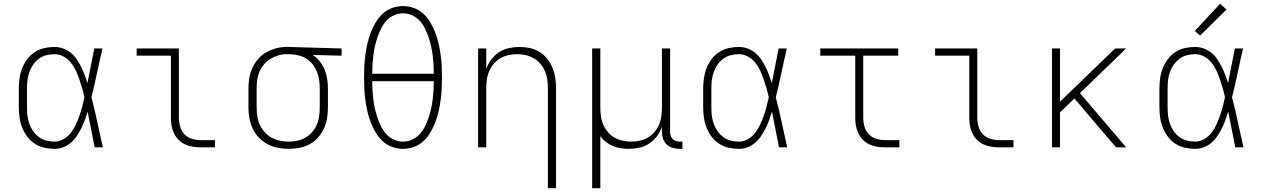

<svg xmlns="http://www.w3.org/2000/svg" viewBox="-20 -775 6640 1010"><path d="M267 8Q240 8 213 2Q186 -4 163 -19Q140 -34 123.5 -56Q107 -78 97 -103Q87 -128 83 -155.5Q79 -183 79 -210V-310Q79 -337 83 -364.5Q87 -392 97 -417Q107 -442 123.5 -464Q140 -486 163 -501Q186 -516 213 -522Q240 -528 267 -528Q290 -528 312 -520Q334 -512 352 -497.5Q370 -483 383 -464Q396 -445 406.5 -424Q417 -403 425 -381.5Q433 -360 440 -338Q449 -384 458 -429.5Q467 -475 476 -520H519Q504 -456 490.5 -391.5Q477 -327 461 -263Q478 -198 492 -132Q506 -66 521 0H478Q469 -47 459.5 -94Q450 -141 441 -188Q434 -165 426 -143Q418 -121 407.5 -100Q397 -79 384 -59.5Q371 -40 353 -24.5Q335 -9 313 -0.5Q291 8 267 8ZM267 -30Q292 -30 314.5 -43Q337 -56 352.5 -76Q368 -96 378.5 -119Q389 -142 397.5 -166Q406 -190 412.5 -214.5Q419 -239 424 -263Q419 -287 412 -311Q405 -335 397 -358.5Q389 -382 378.5 -404.5Q368 -427 352.5 -446Q337 -465 314.5 -477.5Q292 -490 267 -490Q245 -490 223.5 -484.5Q202 -479 184.5 -466Q167 -453 154.5 -435Q142 -417 134.5 -396Q127 -375 124.5 -353.5Q122 -332 122 -310V-210Q122 -188 124.5 -166.5Q127 -145 134.5 -124Q142 -103 154.5 -85Q167 -67 184.5 -54Q202 -41 223.5 -35.5Q245 -30 267 -30Z M1033 0Q1013 0 992 -3.5Q971 -7 952.5 -16Q934 -25 919 -40Q904 -55 895 -74Q886 -93 882.5 -113.5Q879 -134 879 -155V-482H699V-520H921V-155Q921 -132 927.5 -109Q934 -86 949.5 -69.5Q965 -53 987.5 -45.5Q1010 -38 1033 -38H1111V0Z M1499 8Q1470 8 1441.5 2.5Q1413 -3 1387.5 -16.5Q1362 -30 1342 -51Q1322 -72 1309.5 -98Q1297 -124 1292 -152.5Q1287 -181 1287 -210V-310Q1287 -338 1291.5 -365.5Q1296 -393 1307.5 -418Q1319 -443 1337.5 -464.5Q1356 -486 1380 -499.5Q1404 -513 1431 -520.5Q1458 -528 1485 -528Q1489 -528 1492.5 -528Q1496 -528 1500 -528L1777 -520V-482L1625 -486Q1646 -472 1662 -452Q1678 -432 1687.5 -408.5Q1697 -385 1701 -360Q1705 -335 1705 -310V-210Q1705 -182 1700.5 -153.5Q1696 -125 1684 -99Q1672 -73 1653 -51.5Q1634 -30 1609 -16.5Q1584 -3 1556 2.5Q1528 8 1499 8ZM1499 -30Q1522 -30 1545 -35Q1568 -40 1587.5 -51.5Q1607 -63 1622.5 -81Q1638 -99 1647 -120Q1656 -141 1659 -164Q1662 -187 1662 -210V-310Q1662 -332 1659 -353.5Q1656 -375 1648 -395.5Q1640 -416 1627 -433.5Q1614 -451 1596 -463.5Q1578 -476 1557 -482Q1536 -488 1514 -489L1500 -490Q1497 -490 1494 -490Q1491 -490 1488 -490Q1466 -490 1444 -483.5Q1422 -477 1403 -465.5Q1384 -454 1369 -436.5Q1354 -419 1345 -398Q1336 -377 1333 -355Q1330 -333 1330 -310V-210Q1330 -187 1333.5 -163.5Q1337 -140 1346.5 -119Q1356 -98 1372 -80Q1388 -62 1408.5 -51Q1429 -40 1452.5 -35Q1476 -30 1499 -30Z M2100 8Q2070 8 2041.5 -2.5Q2013 -13 1991.5 -33.5Q1970 -54 1955 -80Q1940 -106 1929.5 -133.5Q1919 -161 1912.5 -190Q1906 -219 1902 -248.5Q1898 -278 1896.5 -308Q1895 -338 1895 -368Q1895 -397 1896.5 -427Q1898 -457 1902 -486.5Q1906 -516 1912.5 -545Q1919 -574 1929.5 -601.5Q1940 -629 1955 -655Q1970 -681 1991.5 -701.5Q2013 -722 2041.5 -732.5Q2070 -743 2100 -743Q2130 -743 2158.5 -732.5Q2187 -722 2208.5 -701.5Q2230 -681 2245 -655Q2260 -629 2270.5 -601.5Q2281 -574 2287.5 -545Q2294 -516 2298 -486.5Q2302 -457 2303.5 -427Q2305 -397 2305 -368Q2305 -338 2303.5 -308Q2302 -278 2298 -248.5Q2294 -219 2287.5 -190Q2281 -161 2270.5 -133.5Q2260 -106 2245 -80Q2230 -54 2208.5 -33.5Q2187 -13 2158.5 -2.5Q2130 8 2100 8ZM1938 -387H2262Q2262 -411 2260.5 -435.5Q2259 -460 2256 -484.5Q2253 -509 2247.5 -533Q2242 -557 2234 -580.5Q2226 -604 2215 -626Q2204 -648 2187.5 -666Q2171 -684 2148 -694.5Q2125 -705 2100 -705Q2075 -705 2052 -694.5Q2029 -684 2012.5 -666Q1996 -648 1985 -626Q1974 -604 1966 -580.5Q1958 -557 1952.5 -533Q1947 -509 1944 -484.5Q1941 -460 1939.5 -435.5Q1938 -411 1938 -387ZM2100 -30Q2125 -30 2148 -40.5Q2171 -51 2187.5 -69Q2204 -87 2215 -109Q2226 -131 2234 -154.5Q2242 -178 2247.5 -202Q2253 -226 2256 -250.5Q2259 -275 2260.5 -299.5Q2262 -324 2262 -348H1938Q1938 -324 1939.5 -299.5Q1941 -275 1944 -250.5Q1947 -226 1952.5 -202Q1958 -178 1966 -154.5Q1974 -131 1985 -109Q1996 -87 2012.5 -69Q2029 -51 2052 -40.5Q2075 -30 2100 -30Z M2862 215V-310Q2862 -333 2859 -356Q2856 -379 2847 -400Q2838 -421 2823 -439Q2808 -457 2788 -468.5Q2768 -480 2745.5 -485Q2723 -490 2700 -490Q2677 -490 2654.5 -485Q2632 -480 2612 -468.5Q2592 -457 2577 -439Q2562 -421 2553 -400Q2544 -379 2541 -356Q2538 -333 2538 -310V0H2495V-520H2538V-413Q2548 -440 2565 -462.5Q2582 -485 2605.5 -500.5Q2629 -516 2657 -522Q2685 -528 2713 -528Q2741 -528 2768 -522Q2795 -516 2818.5 -501.5Q2842 -487 2859 -465Q2876 -443 2886.5 -417.5Q2897 -392 2901 -365Q2905 -338 2905 -310V215Z M3095 215V-520H3138V-210Q3138 -187 3141 -164Q3144 -141 3153 -120Q3162 -99 3177 -81Q3192 -63 3212 -51.5Q3232 -40 3254.5 -35Q3277 -30 3300 -30Q3323 -30 3345.5 -35Q3368 -40 3388 -51.5Q3408 -63 3423 -81Q3438 -99 3447 -120Q3456 -141 3459 -164Q3462 -187 3462 -210V-520H3505V-81Q3505 -71 3508 -61Q3511 -51 3518 -44Q3525 -37 3535 -33.5Q3545 -30 3556 -30H3570V8H3556Q3537 8 3519 3Q3501 -2 3487.5 -14.5Q3474 -27 3468 -45Q3462 -63 3462 -81V-107Q3452 -80 3435 -57.5Q3418 -35 3394.5 -19.5Q3371 -4 3343 2Q3315 8 3287 8Q3266 8 3244.5 4.5Q3223 1 3203.5 -7Q3184 -15 3167 -28.5Q3150 -42 3138 -59V215Z M3867 8Q3840 8 3813 2Q3786 -4 3763 -19Q3740 -34 3723.5 -56Q3707 -78 3697 -103Q3687 -128 3683 -155.5Q3679 -183 3679 -210V-310Q3679 -337 3683 -364.5Q3687 -392 3697 -417Q3707 -442 3723.5 -464Q3740 -486 3763 -501Q3786 -516 3813 -522Q3840 -528 3867 -528Q3890 -528 3912 -520Q3934 -512 3952 -497.5Q3970 -483 3983 -464Q3996 -445 4006.5 -424Q4017 -403 4025 -381.5Q4033 -360 4040 -338Q4049 -384 4058 -429.5Q4067 -475 4076 -520H4119Q4104 -456 4090.5 -391.5Q4077 -327 4061 -263Q4078 -198 4092 -132Q4106 -66 4121 0H4078Q4069 -47 4059.5 -94Q4050 -141 4041 -188Q4034 -165 4026 -143Q4018 -121 4007.5 -100Q3997 -79 3984 -59.5Q3971 -40 3953 -24.5Q3935 -9 3913 -0.5Q3891 8 3867 8ZM3867 -30Q3892 -30 3914.5 -43Q3937 -56 3952.5 -76Q3968 -96 3978.5 -119Q3989 -142 3997.5 -166Q4006 -190 4012.5 -214.5Q4019 -239 4024 -263Q4019 -287 4012 -311Q4005 -335 3997 -358.5Q3989 -382 3978.5 -404.5Q3968 -427 3952.5 -446Q3937 -465 3914.5 -477.5Q3892 -490 3867 -490Q3845 -490 3823.5 -484.5Q3802 -479 3784.5 -466Q3767 -453 3754.5 -435Q3742 -417 3734.5 -396Q3727 -375 3724.5 -353.5Q3722 -332 3722 -310V-210Q3722 -188 3724.5 -166.5Q3727 -145 3734.5 -124Q3742 -103 3754.5 -85Q3767 -67 3784.5 -54Q3802 -41 3823.5 -35.5Q3845 -30 3867 -30Z M4633 0Q4613 0 4592 -3.5Q4571 -7 4552.5 -16Q4534 -25 4519 -40Q4504 -55 4495 -74Q4486 -93 4482.5 -113.5Q4479 -134 4479 -155V-482H4295V-520H4705V-482H4521V-155Q4521 -132 4527.5 -109Q4534 -86 4549.5 -69.5Q4565 -53 4587.5 -45.5Q4610 -38 4633 -38H4711V0Z M5233 0Q5213 0 5192 -3.5Q5171 -7 5152.5 -16Q5134 -25 5119 -40Q5104 -55 5095 -74Q5086 -93 5082.5 -113.5Q5079 -134 5079 -155V-482H4899V-520H5121V-155Q5121 -132 5127.5 -109Q5134 -86 5149.5 -69.5Q5165 -53 5187.5 -45.5Q5210 -38 5233 -38H5311V0Z M5514 0V-520H5556V-240L5846 -520H5904L5661 -285L5904 0H5851L5744 -125L5632 -257L5556 -184V0Z M6267 8Q6240 8 6213 2Q6186 -4 6163 -19Q6140 -34 6123.5 -56Q6107 -78 6097 -103Q6087 -128 6083 -155.5Q6079 -183 6079 -210V-310Q6079 -337 6083 -364.5Q6087 -392 6097 -417Q6107 -442 6123.5 -464Q6140 -486 6163 -501Q6186 -516 6213 -522Q6240 -528 6267 -528Q6290 -528 6312 -520Q6334 -512 6352 -497.5Q6370 -483 6383 -464Q6396 -445 6406.5 -424Q6417 -403 6425 -381.5Q6433 -360 6440 -338Q6449 -384 6458 -429.5Q6467 -475 6476 -520H6519Q6504 -456 6490.5 -391.5Q6477 -327 6461 -263Q6478 -198 6492 -132Q6506 -66 6521 0H6478Q6469 -47 6459.5 -94Q6450 -141 6441 -188Q6434 -165 6426 -143Q6418 -121 6407.5 -100Q6397 -79 6384 -59.5Q6371 -40 6353 -24.5Q6335 -9 6313 -0.5Q6291 8 6267 8ZM6267 -30Q6292 -30 6314.5 -43Q6337 -56 6352.5 -76Q6368 -96 6378.5 -119Q6389 -142 6397.5 -166Q6406 -190 6412.5 -214.5Q6419 -239 6424 -263Q6419 -287 6412 -311Q6405 -335 6397 -358.5Q6389 -382 6378.5 -404.5Q6368 -427 6352.5 -446Q6337 -465 6314.5 -477.5Q6292 -490 6267 -490Q6245 -490 6223.5 -484.5Q6202 -479 6184.5 -466Q6167 -453 6154.5 -435Q6142 -417 6134.5 -396Q6127 -375 6124.5 -353.5Q6122 -332 6122 -310V-210Q6122 -188 6124.5 -166.5Q6127 -145 6134.5 -124Q6142 -103 6154.5 -85Q6167 -67 6184.5 -54Q6202 -41 6223.5 -35.5Q6245 -30 6267 -30ZM6293 -588 6265 -612 6398 -755 6432 -725Z"/></svg>

Font: Iosevka SS04 XLt Ex
Style: Regular
Weight: 200
Width: 7
Monospace: yes
Designer: Belleve Invis
Foundry: Belleve Invis
Version: Version 19.0.0; ttfautohint (v1.8.4)